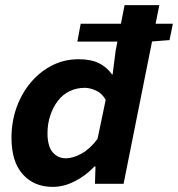

<svg xmlns="http://www.w3.org/2000/svg" viewBox="-20 -720 697 752"><path d="M187 12Q113 12 69 -37.5Q25 -87 25 -180Q25 -244 45 -299.5Q65 -355 101 -397.5Q137 -440 184.5 -464Q232 -488 288 -488Q337 -488 368.5 -472Q400 -456 419 -428H421L433 -522L468 -700H604L464 0H352L354 -68H350Q315 -31 272 -9.5Q229 12 187 12ZM238 -100Q266 -100 299.5 -118.5Q333 -137 362 -176L394 -329Q380 -354 356.5 -365Q333 -376 312 -376Q280 -376 253 -363Q226 -350 207 -325.5Q188 -301 177 -268Q166 -235 166 -198Q166 -148 186 -124Q206 -100 238 -100ZM283 -557 296 -627H657L644 -563L568 -557Z"/></svg>

Font: Source Code Pro ExtraLight
Style: Bold Italic
Weight: 700
Italic angle: -11°
Monospace: yes
Version: Version 1.016;hotconv 1.0.116;makeotfexe 2.5.65601